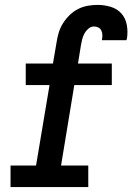

<svg xmlns="http://www.w3.org/2000/svg" viewBox="-20 -763 540 783"><path d="M23 0V-88H127L182 -416H85V-504H196L211 -592Q214 -612 220 -631.5Q226 -651 237.5 -669Q249 -687 264.5 -702Q280 -717 299 -726.5Q318 -736 338 -739.5Q358 -743 378 -743Q406 -743 432 -735Q458 -727 475 -708Q492 -689 497 -662Q502 -635 498 -608Q497 -606 496.5 -603.5Q496 -601 496 -599H396Q396 -600 396 -601Q396 -602 396 -603Q398 -612 397.5 -621.5Q397 -631 393 -639Q389 -647 381 -651Q373 -655 363 -655Q351 -655 340.5 -646Q330 -637 324 -625.5Q318 -614 315 -602Q312 -590 310 -578L298 -504H436V-416H283L229 -88H340V0Z"/></svg>

Font: Iosevka Slab Semibold Oblique
Style: Regular
Weight: 600
Italic angle: -9°
Monospace: yes
Designer: Belleve Invis
Foundry: Belleve Invis
Version: Version 11.1.1; ttfautohint (v1.8.3)